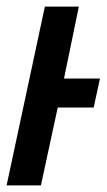

<svg xmlns="http://www.w3.org/2000/svg" viewBox="-25 -562 323 582"><path d="M-5 0 111 -542H214L169 -324H278L259 -236H150L99 0Z"/></svg>

Font: Noto Sans ExtraCondensed SemiBold
Style: Italic
Weight: 600
Width: 2
Italic angle: -12°
Designer: Monotype Design Team
Foundry: Monotype Imaging Inc.
Version: Version 2.013; ttfautohint (v1.8.4.7-5d5b)